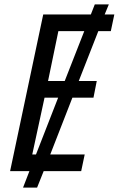

<svg xmlns="http://www.w3.org/2000/svg" viewBox="-20 -780 541 875"><path d="M26 0H114L85 75H149L179 0H350L366 -76H209L310 -335H406L421 -411H339L428 -638H485L501 -714H457L476 -760H412L394 -714H177ZM199 -411 246 -638H364L275 -411ZM127 -76 183 -335H245L144 -76Z"/></svg>

Font: Noto Sans SemiCondensed
Style: Italic
Weight: 400
Width: 4
Italic angle: -12°
Designer: Monotype Design Team
Foundry: Monotype Imaging Inc.
Version: Version 2.013